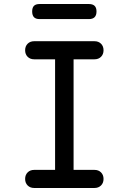

<svg xmlns="http://www.w3.org/2000/svg" viewBox="-20 -935 640 955"><path d="M346 -90H450Q470 -90 482.5 -77.5Q495 -65 495 -45Q495 -25 482.5 -12.5Q470 0 450 0H150Q130 0 117.5 -12.5Q105 -25 105 -45Q105 -65 117.5 -77.5Q130 -90 150 -90H254V-640H150Q130 -640 117.5 -652.5Q105 -665 105 -685Q105 -705 117.5 -717.5Q130 -730 150 -730H450Q470 -730 482.5 -717.5Q495 -705 495 -685Q495 -665 482.5 -652.5Q470 -640 450 -640H346ZM177 -840Q158 -840 149 -849.5Q140 -859 140 -878Q140 -897 149 -906Q158 -915 177 -915H422Q441 -915 450.5 -906Q460 -897 460 -878Q460 -859 450.5 -849.5Q441 -840 422 -840Z"/></svg>

Font: Maple Mono Normal
Style: Regular
Weight: 400
Monospace: yes
Designer: subframe7536
Version: Version 7.000